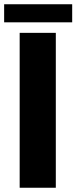

<svg xmlns="http://www.w3.org/2000/svg" viewBox="-22 -883 360 903"><path d="M240.5 0H70.5V-728.5H240.5ZM-2.5 -863H317.5V-778H-2.5Z"/></svg>

Font: Lato 2
Style: Regular
Weight: 900
Designer: Lukasz Dziedzic with Adam Twardoch and Botio Nikoltchev
Foundry: tyPoland Lukasz Dziedzic
Version: Version 2.015; 2015-08-06; http://www.latofonts.com/